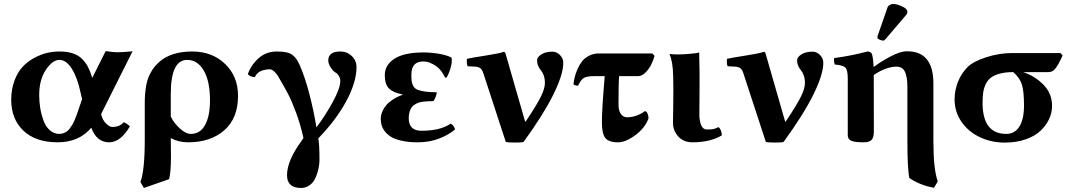

<svg xmlns="http://www.w3.org/2000/svg" viewBox="-20 -701 5347 959"><path d="M390.1 -206.1 377 -168 366.2 -136.2C363.6 -129.1 360 -119.7 355.5 -108.2C350.9 -96.6 346.9 -87.9 343.5 -82C340.1 -76.2 335.8 -69.5 330.6 -62C325.4 -54.5 320.2 -49 315.2 -45.4C310.1 -41.8 304.3 -38.7 297.6 -36.1C290.9 -33.5 283.7 -32.2 275.9 -32.2C258 -32.2 242.2 -38.4 228.5 -50.8C214.8 -63.2 204.3 -79.4 197 -99.6C189.7 -119.8 184.3 -140.5 180.9 -161.6C177.5 -182.8 175.8 -204.3 175.8 -226.1C175.8 -276.9 186.8 -318.8 209 -352.1C231.1 -385.3 253.7 -401.9 276.9 -401.9C299.6 -401.9 320.2 -387.2 338.6 -357.9C357 -328.6 371.4 -289.7 381.8 -241.2ZM276.9 -443.8C256.7 -443.8 236.2 -441.5 215.6 -436.8C194.9 -432 173.6 -423.8 151.6 -412.1C129.6 -400.4 110.3 -385.7 93.5 -367.9C76.7 -350.2 63 -327 52.2 -298.3C41.5 -269.7 36.1 -237.6 36.1 -202.1C36.1 -138.3 56.4 -87.1 96.9 -48.3C137.5 -9.6 194.5 9.8 268.1 9.8C339 9.8 395 -14.5 436 -63C453.6 -14.5 483.2 9.8 524.9 9.8C563.3 9.8 598 -16.9 628.9 -70.3C615.6 -82 605 -88.7 597.2 -90.3C584.8 -74.7 565.8 -66.9 540 -66.9C532.2 -66.9 522.4 -72.3 510.5 -83.3C498.6 -94.2 490.1 -110 484.9 -130.9L642.1 -444.8C610.2 -441.6 584.5 -439.9 564.9 -439.9C552.6 -439.9 533.5 -441.9 507.8 -445.8L440.9 -312C434.4 -333.5 427.2 -351.7 419.4 -366.7C411.6 -381.7 401.5 -395.3 389.2 -407.5C376.8 -419.7 361.3 -428.8 342.8 -434.8C324.2 -440.8 302.2 -443.8 276.9 -443.8Z M1028.8 -200.2C1028.8 -147.5 1020.7 -106.3 1004.4 -76.7C988.1 -47 964.4 -32.2 933.1 -32.2C915.9 -32.2 897.2 -41.6 877.2 -60.3C857.2 -79 842.4 -98.6 833 -119.1V-231.9C833 -345.2 860.4 -401.9 915 -401.9C949.5 -401.9 977.1 -384.1 997.8 -348.6C1018.5 -313.2 1028.8 -263.7 1028.8 -200.2ZM824.7 193.8C830.9 169.4 834 130.5 834 77.1C834 67.4 833.8 52.5 833.5 32.5C833.2 12.5 833 -2.1 833 -11.2C859 2.8 887.7 9.8 918.9 9.8C994.1 9.8 1054.6 -10.3 1100.3 -50.3C1146.1 -90.3 1168.9 -147.6 1168.9 -222.2C1168.9 -287.3 1147.4 -340.5 1104.2 -381.8C1061.1 -423.2 1006.3 -443.8 939.9 -443.8C869.3 -443.8 814.3 -426.3 774.9 -391.1C765.1 -382.3 756.8 -373.6 750 -365C743.2 -356.4 735.8 -344.3 727.8 -328.9C719.8 -313.4 713.7 -293.6 709.5 -269.5C705.2 -245.4 703.1 -217.6 703.1 -186V-6.8C703.1 99.6 695.8 171.2 681.2 208L698.7 237.8Z M1760.7 -366.2C1760.7 -387.7 1752.8 -406 1737.1 -421.1C1721.3 -436.3 1702.1 -443.8 1679.7 -443.8C1639.6 -443.8 1619.6 -428.9 1619.6 -398.9C1619.6 -387.9 1623.9 -375.8 1632.6 -362.8C1641.2 -349.8 1649.9 -341.1 1658.7 -336.9C1662.9 -335 1667.5 -330 1672.4 -322C1677.2 -314 1679.7 -305.3 1679.7 -295.9C1679.7 -272.5 1667.2 -237.7 1642.1 -191.7C1617 -145.6 1589.8 -103.4 1560.5 -64.9C1551.4 -120.9 1539.6 -176.9 1524.9 -232.9C1510.3 -288.6 1494.8 -335 1478.5 -372.1C1472.7 -385.4 1467.3 -395.8 1462.4 -403.3C1457.8 -410.5 1451.4 -417.6 1443.1 -424.6C1434.8 -431.6 1424.2 -436.5 1411.1 -439.5C1398.1 -442.4 1382 -443.8 1362.8 -443.8C1326.7 -443.8 1296 -432.4 1270.8 -409.4C1245.5 -386.5 1227.9 -360 1217.8 -330.1C1226.6 -321 1238.3 -316.1 1252.9 -315.4C1256.8 -324.5 1262.4 -332 1269.5 -337.9C1276.7 -343.8 1284.5 -347.7 1293 -349.9C1301.4 -352 1307.9 -353.4 1312.5 -354C1317.1 -354.7 1321.5 -355 1325.7 -355C1333.5 -355 1341.3 -351.5 1349.1 -344.5C1356.9 -337.5 1363.4 -329.6 1368.7 -320.8C1389.8 -284.7 1406.5 -255 1418.7 -231.9C1430.9 -208.8 1444.3 -177.7 1458.7 -138.7C1473.2 -99.6 1485.5 -57.5 1495.6 -12.2L1488.8 -1C1438.6 66.7 1413.6 125 1413.6 173.8C1413.6 216.5 1437 237.8 1483.9 237.8C1498.5 237.8 1511.6 234 1523.2 226.3C1534.7 218.7 1543.7 209.3 1550 198.2C1556.4 187.2 1561.6 174.7 1565.7 160.9C1569.7 147.1 1572.4 134.9 1573.7 124.5C1575 114.1 1575.7 104.7 1575.7 96.2C1575.7 44.8 1573.7 9.4 1569.8 -9.8C1629.4 -71.3 1676.1 -133.5 1710 -196.5C1743.8 -259.5 1760.7 -316.1 1760.7 -366.2Z M2093.8 -394C2116.2 -394 2139.2 -385.3 2162.6 -367.7C2177.6 -356.3 2191.2 -338.1 2203.6 -313L2210.9 -314C2219.4 -328.6 2226.2 -345.2 2231.2 -363.8C2236.2 -382.3 2237.8 -398.1 2235.8 -411.1L2233.4 -414.1C2218.4 -421.9 2198.1 -428 2172.4 -432.4C2146.6 -436.8 2120.8 -439 2094.7 -439C2030.6 -439 1982.4 -428.5 1950.2 -407.7C1918 -386.9 1901.9 -359.4 1901.9 -325.2C1901.9 -294.6 1909.2 -272.3 1923.8 -258.3C1938.5 -244.3 1960.4 -234.9 1989.7 -230V-227.1C1971.5 -220.5 1955.5 -212.6 1941.7 -203.4C1927.8 -194.1 1917.2 -185.1 1909.9 -176.5C1902.6 -167.9 1896.7 -158.9 1892.3 -149.4C1887.9 -140 1885.1 -132.1 1883.8 -125.7C1882.5 -119.4 1881.8 -113.4 1881.8 -107.9C1881.8 -96.5 1883.2 -85.8 1886 -75.7C1888.8 -65.6 1894.3 -55.2 1902.6 -44.4C1910.9 -33.7 1921.6 -24.4 1934.8 -16.6C1948 -8.8 1965.8 -2.4 1988.3 2.4C2010.7 7.3 2036.8 9.8 2066.4 9.8C2105.8 9.8 2141.8 3.4 2174.3 -9.3C2206.9 -22 2233.2 -37.3 2253.4 -55.2C2247.9 -69.8 2240.4 -79.3 2231 -83.5C2196.5 -59.7 2147.9 -47.9 2085.4 -47.9C2042.8 -47.9 2021.5 -68.8 2021.5 -110.8C2021.5 -122.2 2022.8 -132.4 2025.4 -141.4C2028 -150.3 2031.2 -157.7 2035.2 -163.6C2039.1 -169.4 2044.4 -174.5 2051.3 -178.7C2058.1 -182.9 2064.6 -186.1 2070.8 -188.2C2077 -190.3 2084.8 -192 2094.2 -193.1C2103.7 -194.3 2111.8 -195 2118.7 -195.3C2125.5 -195.6 2134.1 -195.8 2144.5 -195.8C2149.4 -202 2153.5 -209.6 2156.7 -218.8C2160 -227.9 2161.6 -235 2161.6 -240.2C2137.9 -240.2 2118.2 -241.4 2102.8 -243.7C2087.3 -245.9 2075 -248.9 2065.7 -252.7C2056.4 -256.4 2049.5 -262.3 2044.9 -270.3C2040.4 -278.2 2037.5 -286.2 2036.4 -294.2C2035.2 -302.2 2034.7 -313.5 2034.7 -328.1C2034.7 -372.1 2054.4 -394 2093.8 -394Z M2395.5 -331.1 2506.3 7.8C2511.2 9.8 2526 10.8 2550.8 11C2575.5 11.1 2590.3 10.1 2595.2 7.8C2661.9 -84 2711.7 -163.2 2744.4 -229.7C2777.1 -296.3 2793.5 -348.8 2793.5 -387.2C2793.5 -401.5 2788.1 -414.4 2777.3 -425.8C2766.6 -437.2 2753.9 -442.9 2739.3 -442.9C2716.5 -442.9 2698 -438.3 2683.8 -429.2C2669.7 -420.1 2662.6 -410.6 2662.6 -400.9C2662.6 -389.8 2664.6 -379.8 2668.7 -370.8C2672.8 -361.9 2677.2 -354.7 2682.1 -349.4C2687 -344 2691.5 -335.8 2695.6 -324.7C2699.6 -313.6 2701.7 -300.8 2701.7 -286.1C2701.7 -268.6 2695.2 -246.5 2682.4 -220C2669.5 -193.4 2645.7 -154 2610.8 -101.6C2606.9 -95.7 2604.7 -92.8 2604 -92.8C2603.4 -92.8 2602.5 -94.6 2601.6 -98.1L2506.3 -429.2C2505 -434.4 2503.6 -437.8 2502 -439.5C2500.3 -441.1 2497.9 -441.9 2494.6 -441.9C2483.2 -437 2453.9 -430.9 2406.5 -423.6C2359.1 -416.3 2327.8 -410.8 2312.5 -407.2C2311.5 -403.6 2311.3 -397.5 2311.8 -388.7C2312.3 -379.9 2313.5 -373.7 2315.4 -370.1L2352.5 -368.2C2364.6 -367.5 2373.7 -364.7 2379.9 -359.6C2386.1 -354.6 2391.3 -345.1 2395.5 -331.1Z M3000.5 -320.8C2991 -210.1 2986.3 -133.8 2986.3 -91.8C2986.3 -53.1 2991.9 -26.4 3003.2 -12C3014.4 2.5 3035.8 9.8 3067.4 9.8C3092.4 9.8 3121.1 -2.1 3153.3 -25.9C3185.5 -49.6 3207.5 -77.6 3219.2 -109.9C3219.2 -118.7 3217.5 -126.8 3214.1 -134.3C3210.7 -141.8 3206.4 -145.7 3201.2 -146C3173.2 -125.5 3143.2 -115.2 3111.3 -115.2C3099.3 -115.2 3089.3 -120.7 3081.3 -131.6C3073.3 -142.5 3069.3 -158 3069.3 -178.2C3069.3 -249.2 3070.3 -296.7 3072.3 -320.8H3167.5C3180.2 -320.8 3192.5 -326.8 3204.3 -338.9C3216.2 -350.9 3225.6 -363.9 3232.4 -377.9C3239.3 -391.9 3245 -406.6 3249.5 -421.9L3238.3 -434.1H2971.2C2953.6 -434.1 2937.6 -430.4 2923.1 -423.1C2908.6 -415.8 2897 -406.7 2888.2 -395.8C2879.4 -384.8 2871.7 -372.1 2865.2 -357.4C2858.7 -342.8 2854 -329.4 2851.1 -317.4C2848.1 -305.3 2845.9 -293.1 2844.2 -280.8C2847.8 -275.6 2855.5 -272.9 2867.2 -272.9C2877 -293.8 2887 -307 2897.5 -312.5C2907.9 -318 2925.8 -320.8 2951.2 -320.8Z M3343.3 -261.2C3343.6 -237.8 3343.3 -203.9 3342.5 -159.4C3341.7 -115 3341.3 -91.1 3341.3 -87.9C3341.3 -62.2 3350 -39.5 3367.4 -19.8C3384.8 -0.1 3408.5 9.8 3438.5 9.8C3498 9.8 3547 -1.8 3585.4 -24.9C3585.4 -33.4 3583.9 -41.5 3580.8 -49.3C3577.7 -57.1 3573.6 -62.7 3568.4 -65.9C3557.9 -60.7 3549.2 -57.5 3542.2 -56.2C3535.2 -54.9 3524.6 -54.2 3510.3 -54.2C3497.6 -54.2 3488.2 -61.4 3482.2 -75.7C3476.2 -90 3473.1 -108.4 3473.1 -130.9C3473.1 -138.3 3473.3 -158.1 3473.6 -190.2C3474 -222.2 3474.1 -249.5 3474.1 -272V-342.8C3474.1 -364.3 3473.5 -396.3 3472.2 -439C3465.3 -436.4 3449.8 -434.1 3425.5 -432.1C3401.3 -430.2 3382.8 -429.2 3370.1 -429.2C3348.6 -429.2 3334 -429.9 3326.2 -431.2L3324.2 -429.2C3335.3 -406.1 3341.3 -370.3 3342.3 -321.8Z M3694.3 -331.1 3805.2 7.8C3810.1 9.8 3824.9 10.8 3849.6 11C3874.3 11.1 3889.2 10.1 3894 7.8C3960.8 -84 4010.5 -163.2 4043.2 -229.7C4075.9 -296.3 4092.3 -348.8 4092.3 -387.2C4092.3 -401.5 4086.9 -414.4 4076.2 -425.8C4065.4 -437.2 4052.7 -442.9 4038.1 -442.9C4015.3 -442.9 3996.8 -438.3 3982.7 -429.2C3968.5 -420.1 3961.4 -410.6 3961.4 -400.9C3961.4 -389.8 3963.5 -379.8 3967.5 -370.8C3971.6 -361.9 3976.1 -354.7 3981 -349.4C3985.8 -344 3990.3 -335.8 3994.4 -324.7C3998.5 -313.6 4000.5 -300.8 4000.5 -286.1C4000.5 -268.6 3994.1 -246.5 3981.2 -220C3968.3 -193.4 3944.5 -154 3909.7 -101.6C3905.8 -95.7 3903.5 -92.8 3902.8 -92.8C3902.2 -92.8 3901.4 -94.6 3900.4 -98.1L3805.2 -429.2C3803.9 -434.4 3802.4 -437.8 3800.8 -439.5C3799.2 -441.1 3796.7 -441.9 3793.5 -441.9C3782.1 -437 3752.7 -430.9 3705.3 -423.6C3658 -416.3 3626.6 -410.8 3611.3 -407.2C3610.4 -403.6 3610.1 -397.5 3610.6 -388.7C3611.1 -379.9 3612.3 -373.7 3614.3 -370.1L3651.4 -368.2C3663.4 -367.5 3672.5 -364.7 3678.7 -359.6C3684.9 -354.6 3690.1 -345.1 3694.3 -331.1Z M4441.4 -681.2C4435.2 -681.2 4429.4 -679.6 4424.1 -676.5C4418.7 -673.4 4415 -669.3 4413.1 -664.1L4363.3 -521C4362.6 -519 4362.3 -516.1 4362.3 -512.2C4362.3 -509 4366.1 -505.8 4373.8 -502.7C4381.4 -499.6 4387.5 -498 4392.1 -498C4395 -498 4398.8 -500.7 4403.3 -505.9L4507.3 -627.9C4510.6 -631.5 4512.2 -636.6 4512.2 -643.1C4512.2 -652.2 4503.4 -660.8 4485.8 -668.9C4468.3 -677.1 4453.5 -681.2 4441.4 -681.2ZM4344.7 -43.5 4344.2 -321.3V-326.2C4362.1 -338.9 4381.3 -349 4401.6 -356.7C4422 -364.3 4440.4 -368.2 4457 -368.2C4477.5 -368.2 4491.9 -359.6 4500 -342.5C4508.1 -325.4 4512.2 -300.3 4512.2 -267.1V0C4512.2 95.1 4515.5 157.7 4522 188C4556.8 212.1 4597.8 228.4 4645 236.8L4664.1 205.1C4649.4 166.3 4642.1 98 4642.1 0V-284.2C4642.1 -338.5 4630.9 -379.1 4608.4 -405.8C4585.9 -432.5 4552.2 -445.5 4507.3 -444.8C4486.2 -444.5 4459.1 -435.5 4426 -418C4393 -400.4 4365.6 -383.1 4343.8 -366.2C4342.4 -392.3 4340 -412.4 4336.4 -426.8C4333.8 -438.2 4326 -443.8 4313 -443.8C4256.3 -428.9 4201 -418 4147 -411.1C4144.4 -404.6 4145.2 -393.9 4149.4 -378.9C4177.4 -376.3 4195.2 -371 4202.9 -363C4210.5 -355.1 4214.4 -337.1 4214.4 -309.1V-25.9C4214.4 -12.5 4220.1 -3.3 4231.7 2C4243.2 7.2 4263.3 9.8 4292 9.8C4312.8 9.8 4326.8 5.5 4334 -2.9C4341.1 -11.4 4344.7 -24.9 4344.7 -43.5Z M5216.8 -340.8C5224 -340.8 5230.5 -342.4 5236.3 -345.5C5242.2 -348.6 5247.7 -353.6 5252.9 -360.6C5258.1 -367.6 5262.3 -373.8 5265.4 -379.2C5268.5 -384.5 5272.5 -392.3 5277.3 -402.3L5287.6 -423.8L5276.9 -436H5035.6C4991.7 -436 4948.2 -429 4905 -414.8C4861.9 -400.6 4831.2 -384.4 4813 -366.2C4792.2 -345.4 4776.1 -320.8 4764.9 -292.5C4753.7 -264.2 4748 -234.7 4748 -204.1C4748 -163.1 4759.4 -126.1 4782.2 -93C4805 -60 4835.4 -34.3 4873.5 -16.1C4911.6 2.1 4953.5 11.2 4999 11.2C5037.1 11.2 5071.6 5.9 5102.5 -4.9C5133.5 -15.6 5158.3 -29.9 5177 -47.6C5195.7 -65.3 5210 -84.9 5220 -106.2C5229.9 -127.5 5234.9 -149.4 5234.9 -171.9C5234.9 -212.9 5220.8 -248 5192.6 -277.1C5164.5 -306.2 5130.5 -327.5 5090.8 -340.8ZM5005.9 -32.2C4927.1 -32.2 4887.7 -84.1 4887.7 -188C4887.7 -208.5 4888.8 -226.1 4891.1 -240.7C4893.4 -255.4 4897.9 -269.4 4904.5 -282.7C4911.2 -296.1 4920.2 -306.7 4931.4 -314.7C4942.6 -322.7 4957.4 -329 4975.6 -333.7C4993.8 -338.5 5015.6 -340.8 5041 -340.8C5062.8 -321.6 5077.2 -300.8 5084.2 -278.3C5091.2 -255.9 5094.7 -221.4 5094.7 -174.8C5094.7 -128.3 5087 -92.9 5071.5 -68.6C5056.1 -44.4 5034.2 -32.2 5005.9 -32.2Z"/></svg>

Font: Linux Biolinum G
Style: Bold
Weight: 700
Designer: Philipp H. Poll
Foundry: Philipp H. Poll
Version: Version 1.1.0